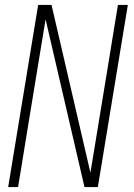

<svg xmlns="http://www.w3.org/2000/svg" viewBox="-20 -755 540 775"><path d="M13 0 134 -735H188L345 -58Q361 -154 376.5 -249.5Q392 -345 408 -441L456 -735H496L375 0H321L164 -677Q148 -581 132.5 -485.5Q117 -390 101 -294L53 0Z"/></svg>

Font: Iosevka Extralight Oblique
Style: Regular
Weight: 200
Italic angle: -9°
Monospace: yes
Designer: Belleve Invis
Foundry: Belleve Invis
Version: Version 32.5.0; ttfautohint (v1.8.4)